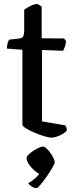

<svg xmlns="http://www.w3.org/2000/svg" viewBox="-20 -694 383 968"><path d="M240 0Q228 0 204 -7Q180 -14 154.5 -25Q129 -36 111 -47Q93 -58 93 -65V-443L15 -449Q15 -467 19 -478.5Q23 -490 26 -494L78 -500Q93 -502 97.5 -512Q102 -522 102 -542V-645Q115 -655 134.5 -664.5Q154 -674 170 -674L190 -661V-501L303 -500L313 -487Q312 -471 307 -458Q302 -445 298 -438L192 -442V-82L309 -62Q311 -59 314 -53Q317 -47 317 -36Q310 -27 295.5 -18.5Q281 -10 266 -5Q251 0 240 0ZM165 254Q150 254 138.5 245.5Q127 237 122 230Q139 221 158.5 204Q178 187 187 167L201 191Q191 191 176 182Q161 173 147 159.5Q133 146 123.5 131Q114 116 114 104Q114 96 123.5 86Q133 76 147 67Q161 58 174.5 51.5Q188 45 196 45Q204 45 214 54Q224 63 233.5 76Q243 89 249.5 102.5Q256 116 256 124Q256 131 244 151.5Q232 172 215.5 196Q199 220 184.5 237Q170 254 165 254Z"/></svg>

Font: Texturina Medium 12pt Medium
Style: Regular
Weight: 500
Version: Version 1.002